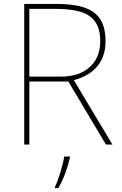

<svg xmlns="http://www.w3.org/2000/svg" viewBox="-20 -734 617 975"><path d="M262 -714H103V0H129V-320H327L518 0H551L355 -327C456 -354 516 -419 516 -525C516 -673 427 -714 262 -714ZM257 -689C413 -689 489 -652 489 -524C489 -410 408 -345 292 -345H129V-689ZM335 67V61H306C300 104 275 185 259 215V221H276C304 174 323 119 335 67Z"/></svg>

Font: Noto Sans Syriac Eastern Thin
Style: Regular
Weight: 100
Designer: Patrick Giasson and the Monotype Design Team
Foundry: Monotype Imaging Inc.
Version: Version 3.001